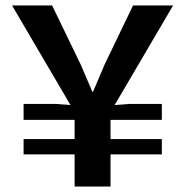

<svg xmlns="http://www.w3.org/2000/svg" viewBox="-20 -680 675 700"><path d="M252 0V-117H66V-173H252V-243H66V-301H184L237 -297L24 -660H170L275 -443L317 -345H319L361 -444L465 -660H611L398 -297L451 -301H570V-243H383V-173H570V-117H383V0Z"/></svg>

Font: Kantumruy Pro SemiBold
Style: Regular
Weight: 600
Version: Version 1.002